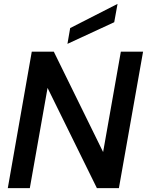

<svg xmlns="http://www.w3.org/2000/svg" viewBox="-20 -965 754 985"><path d="M20 0 143 -700H256L509 -185L600 -700H714L590 0H477L224 -514L133 0ZM326 -740 340 -821 583 -945 566 -851Z"/></svg>

Font: Rethink Sans SemiBold
Style: Italic
Weight: 600
Italic angle: -10°
Designer: The Rethink Sans project authors (Hans Thiessen). DM Sans designed by Colophon Foundry.
Foundry: Rethink Communications LLC
Version: Version 1.001